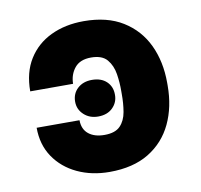

<svg xmlns="http://www.w3.org/2000/svg" viewBox="-66 -608 719 688"><g transform="rotate(-10 293.0 -264.0)"><path d="M49 -191.4H204.9Q205.3 -158.4 226.6 -141.2Q247.9 -123.9 284.4 -123.9Q323.5 -123.9 341.8 -142.9Q360.1 -161.9 365.4 -192.8Q370.7 -223.7 370.4 -258.9V-269.5Q370.7 -299 365.8 -330.6Q360.8 -362.2 342.7 -383.9Q324.6 -405.5 284.4 -405.5Q244.3 -405.5 224.8 -381.6Q205.3 -357.6 204.9 -323.9H49Q49 -392.4 78.8 -440.3Q108.7 -488.3 161 -513.3Q213.4 -538.4 280.9 -538.4Q366.1 -538.4 423.1 -503Q480.1 -467.7 508.9 -407Q537.6 -346.2 537.6 -269.5V-258.9Q537.6 -181.8 508.9 -120.9Q480.1 -60 422.8 -25Q365.4 9.9 279.8 9.9Q214.8 9.9 162.5 -14.7Q110.1 -39.4 79.5 -84.7Q49 -130 49 -191.4ZM273.4 -192.8Q242.5 -192.8 221.8 -212Q201 -231.2 201 -259.2Q201 -288.7 221.2 -307.4Q241.5 -326 273.4 -326Q307.2 -326 326.7 -307.4Q346.2 -288.7 345.9 -259.2Q346.2 -231.9 326.7 -212.4Q307.2 -192.8 273.4 -192.8Z"/></g></svg>

Font: Inter UI Extra Bold
Style: Regular
Weight: 800
Designer: Rasmus Andersson
Foundry: rsms
Version: 3.2;8d6f07862